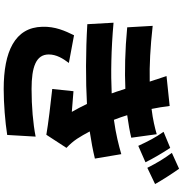

<svg xmlns="http://www.w3.org/2000/svg" viewBox="5 -919 990 1040"><g transform="rotate(90 500.0 -399.0)"><path d="M781 -826 694 -790C726 -744 743 -711 770 -653L859 -692C841 -729 806 -789 781 -826ZM894 -874 808 -835C841 -790 860 -759 889 -702L977 -744C957 -780 920 -838 894 -874ZM321 -277 171 -305C147 -256 123 -203 125 -134C128 16 260 76 462 76C542 76 641 68 711 57L720 -97C649 -83 557 -75 462 -75C343 -75 275 -99 275 -168C275 -210 297 -245 321 -277ZM103 -519 111 -377C260 -368 420 -368 543 -375C556 -348 570 -321 586 -293C558 -295 509 -299 474 -302L462 -187C537 -179 654 -165 710 -155L781 -264C761 -283 747 -299 732 -321C719 -341 705 -365 692 -390C745 -398 794 -407 839 -418L815 -561C766 -547 709 -532 629 -521L615 -559L604 -593C654 -600 693 -607 726 -615L707 -753C673 -743 628 -732 570 -725C564 -756 558 -788 554 -823L392 -806C403 -774 413 -744 422 -715C334 -713 237 -718 120 -731L128 -593C254 -581 367 -579 461 -583L477 -534L486 -509C378 -504 250 -506 103 -519Z"/></g></svg>

Font: Noto Sans CJK HK Black
Style: Regular
Weight: 900
Designer: Ryoko NISHIZUKA 西塚涼子 (kana, bopomofo & ideographs); Paul D. Hunt (Latin, Greek & Cyrillic); Sandoll Communications 산돌커뮤니
Foundry: Adobe
Version: Version 2.004;hotconv 1.0.118;makeotfexe 2.5.65603